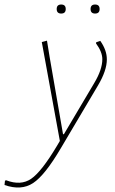

<svg xmlns="http://www.w3.org/2000/svg" viewBox="-130 -636 511 850"><path d="M121 -596Q121 -616 141 -616Q161 -616 161 -596Q161 -576 141 -576Q121 -576 121 -596ZM271 -596Q271 -616 291 -616Q311 -616 311 -596Q311 -576 291 -576Q271 -576 271 -596ZM78 -456 90 -382 149 -42H153L287 -268Q323 -328 323 -374Q323 -406 295 -444L296 -449L314 -455Q343 -414 343 -373Q343 -324 304 -258L140 19Q69 140 16.5 174.5Q-36 209 -110 183L-108 164L-103 162Q-38 187 8 155.5Q54 124 122 10L135 -12L55 -450Z"/></svg>

Font: Alegreya Sans SC Thin
Style: Italic
Weight: 100
Italic angle: -7°
Designer: Juan Pablo del Peral
Foundry: Huerta Tipografica
Version: Version 2.007